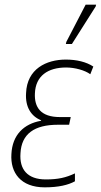

<svg xmlns="http://www.w3.org/2000/svg" viewBox="-20 -795 433 825"><path d="M263 -606H289L391 -767L393 -775H348L265 -615ZM172 10C231 10 273 0 302 -16V-50C264 -32 230 -24 177 -24C97 -24 63 -68 68 -136C72 -220 128 -259 229 -259H277L284 -292H237C155 -292 127 -334 130 -394C133 -469 186 -505 264 -505C302 -505 345 -493 368 -476L381 -509C351 -529 309 -539 263 -539C179 -539 96 -499 92 -395C88 -335 114 -295 157 -278L156 -276C83 -263 33 -216 29 -133C24 -53 69 10 172 10Z"/></svg>

Font: Noto Sans SemiCondensed ExtraLight
Style: Italic
Weight: 200
Width: 4
Italic angle: -12°
Designer: Monotype Design Team
Foundry: Monotype Imaging Inc.
Version: Version 2.013